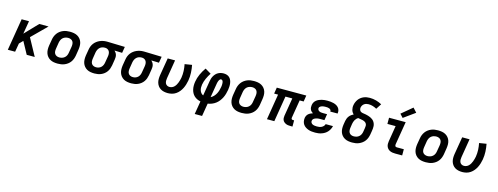

<svg xmlns="http://www.w3.org/2000/svg" viewBox="-20 -1791 7839 3023"><g transform="rotate(15 3900.0 -279.5)"><path d="M44 0 130 -520H250L214 -308L417 -520H569L329 -282L483 0H352L244 -198L187 -140L163 0Z M857 8Q824 8 793 2.5Q762 -3 735.5 -17.5Q709 -32 689.5 -55.5Q670 -79 660.5 -108Q651 -137 650.5 -169Q650 -201 655 -233L672 -333Q676 -360 686.5 -387Q697 -414 714.5 -438Q732 -462 756 -480Q780 -498 807 -509Q834 -520 861.5 -524Q889 -528 917 -528Q949 -528 980.5 -522.5Q1012 -517 1038.5 -502.5Q1065 -488 1084.5 -464.5Q1104 -441 1113.5 -412Q1123 -383 1123 -351Q1123 -319 1118 -287L1102 -187Q1097 -160 1087 -133Q1077 -106 1059.5 -82Q1042 -58 1018 -40Q994 -22 967 -11Q940 0 912 4Q884 8 857 8ZM858 -93Q880 -93 902.5 -100Q925 -107 943 -122.5Q961 -138 971 -159.5Q981 -181 984 -203L1001 -303Q1005 -327 1003.5 -350Q1002 -373 991 -391Q980 -409 959.5 -418Q939 -427 916 -427Q894 -427 871 -420Q848 -413 830.5 -397.5Q813 -382 803 -360.5Q793 -339 789 -317L773 -217Q769 -193 770 -170Q771 -147 782.5 -129Q794 -111 814.5 -102Q835 -93 858 -93Z M1456 8Q1424 8 1392.5 2.5Q1361 -3 1335 -17.5Q1309 -32 1289.5 -55.5Q1270 -79 1260.5 -108Q1251 -137 1250.5 -169Q1250 -201 1255 -233L1272 -333Q1276 -360 1286.5 -386.5Q1297 -413 1314.5 -436Q1332 -459 1356 -477Q1380 -495 1406 -506Q1432 -517 1459.5 -522.5Q1487 -528 1514 -528Q1518 -528 1522.5 -528Q1527 -528 1531 -528L1812 -520L1795 -419L1670 -423Q1683 -411 1693 -396Q1703 -381 1708.5 -363Q1714 -345 1713.5 -325.5Q1713 -306 1710 -287L1694 -187Q1689 -160 1679.5 -133.5Q1670 -107 1653.5 -83.5Q1637 -60 1613.5 -41.5Q1590 -23 1564 -12Q1538 -1 1510.5 3.5Q1483 8 1456 8Q1456 8 1456 8Q1456 8 1456 8ZM1457 -93Q1478 -93 1500 -100.5Q1522 -108 1538.5 -124Q1555 -140 1564 -161Q1573 -182 1576 -203L1593 -303Q1597 -325 1596 -346.5Q1595 -368 1586.5 -386Q1578 -404 1560.5 -415Q1543 -426 1522 -427H1514Q1513 -427 1511 -427Q1509 -427 1507 -427Q1486 -427 1464.5 -419Q1443 -411 1427 -395Q1411 -379 1402 -358.5Q1393 -338 1389 -317L1373 -217Q1369 -193 1370 -170.5Q1371 -148 1382 -129.5Q1393 -111 1413.5 -102Q1434 -93 1457 -93Z M2056 8Q2024 8 1992.5 2.5Q1961 -3 1935 -17.5Q1909 -32 1889.5 -55.5Q1870 -79 1860.5 -108Q1851 -137 1850.5 -169Q1850 -201 1855 -233L1872 -333Q1876 -360 1886.5 -386.5Q1897 -413 1914.5 -436Q1932 -459 1956 -477Q1980 -495 2006 -506Q2032 -517 2059.5 -522.5Q2087 -528 2114 -528Q2118 -528 2122.5 -528Q2127 -528 2131 -528L2412 -520L2395 -419L2270 -423Q2283 -411 2293 -396Q2303 -381 2308.5 -363Q2314 -345 2313.5 -325.5Q2313 -306 2310 -287L2294 -187Q2289 -160 2279.5 -133.5Q2270 -107 2253.5 -83.5Q2237 -60 2213.5 -41.5Q2190 -23 2164 -12Q2138 -1 2110.5 3.5Q2083 8 2056 8Q2056 8 2056 8Q2056 8 2056 8ZM2057 -93Q2078 -93 2100 -100.5Q2122 -108 2138.5 -124Q2155 -140 2164 -161Q2173 -182 2176 -203L2193 -303Q2197 -325 2196 -346.5Q2195 -368 2186.5 -386Q2178 -404 2160.5 -415Q2143 -426 2122 -427H2114Q2113 -427 2111 -427Q2109 -427 2107 -427Q2086 -427 2064.5 -419Q2043 -411 2027 -395Q2011 -379 2002 -358.5Q1993 -338 1989 -317L1973 -217Q1969 -193 1970 -170.5Q1971 -148 1982 -129.5Q1993 -111 2013.5 -102Q2034 -93 2057 -93Z M2652 8Q2620 8 2590 1.5Q2560 -5 2535 -20Q2510 -35 2492.5 -58.5Q2475 -82 2466.5 -110.5Q2458 -139 2458 -170.5Q2458 -202 2463 -233L2511 -520H2631L2581 -217Q2577 -195 2577.5 -173Q2578 -151 2586.5 -132.5Q2595 -114 2613 -103.5Q2631 -93 2653 -93Q2674 -93 2694.5 -101.5Q2715 -110 2730.5 -126Q2746 -142 2757 -161.5Q2768 -181 2775.5 -201Q2783 -221 2788.5 -241.5Q2794 -262 2798 -282Q2807 -338 2804.5 -393.5Q2802 -449 2791 -502L2908 -521Q2920 -460 2923 -396Q2926 -332 2915 -267Q2909 -234 2899 -201Q2889 -168 2873.5 -136.5Q2858 -105 2835 -77Q2812 -49 2782.5 -29Q2753 -9 2719 -0.5Q2685 8 2652 8Z M3148 215 3184 1Q3154 -5 3127 -18Q3100 -31 3079 -51Q3058 -71 3044.5 -97Q3031 -123 3024.5 -152.5Q3018 -182 3018 -213.5Q3018 -245 3023 -276Q3033 -340 3061 -402Q3089 -464 3129 -520L3226 -462Q3195 -415 3172 -364.5Q3149 -314 3140 -262Q3136 -238 3136.5 -214Q3137 -190 3144 -168Q3151 -146 3165.5 -128.5Q3180 -111 3201 -102L3241 -343Q3244 -365 3251 -387.5Q3258 -410 3269.5 -430.5Q3281 -451 3298 -469Q3315 -487 3336 -498.5Q3357 -510 3380 -515Q3403 -520 3425 -520Q3452 -520 3477 -512Q3502 -504 3520 -486.5Q3538 -469 3548 -445Q3558 -421 3561.5 -395Q3565 -369 3563.5 -342Q3562 -315 3558 -288Q3552 -255 3543 -222Q3534 -189 3518.5 -157.5Q3503 -126 3481 -97.5Q3459 -69 3430.5 -47.5Q3402 -26 3369 -13Q3336 0 3303 5L3268 215ZM3321 -106Q3349 -119 3370.5 -142.5Q3392 -166 3406 -192.5Q3420 -219 3428 -247.5Q3436 -276 3441 -304Q3443 -316 3444 -327.5Q3445 -339 3445 -350.5Q3445 -362 3444 -373Q3443 -384 3439.5 -394Q3436 -404 3428 -411.5Q3420 -419 3408 -419Q3399 -419 3391.5 -412Q3384 -405 3379.5 -397Q3375 -389 3371.5 -380Q3368 -371 3365.5 -362.5Q3363 -354 3361 -345Q3359 -336 3358 -327Q3358 -327 3358 -327Q3358 -327 3358 -327Z M3857 8Q3824 8 3793 2.5Q3762 -3 3735.5 -17.5Q3709 -32 3689.5 -55.5Q3670 -79 3660.5 -108Q3651 -137 3650.5 -169Q3650 -201 3655 -233L3672 -333Q3676 -360 3686.5 -387Q3697 -414 3714.5 -438Q3732 -462 3756 -480Q3780 -498 3807 -509Q3834 -520 3861.5 -524Q3889 -528 3917 -528Q3949 -528 3980.5 -522.5Q4012 -517 4038.5 -502.5Q4065 -488 4084.5 -464.5Q4104 -441 4113.5 -412Q4123 -383 4123 -351Q4123 -319 4118 -287L4102 -187Q4097 -160 4087 -133Q4077 -106 4059.5 -82Q4042 -58 4018 -40Q3994 -22 3967 -11Q3940 0 3912 4Q3884 8 3857 8ZM3858 -93Q3880 -93 3902.5 -100Q3925 -107 3943 -122.5Q3961 -138 3971 -159.5Q3981 -181 3984 -203L4001 -303Q4005 -327 4003.5 -350Q4002 -373 3991 -391Q3980 -409 3959.5 -418Q3939 -427 3916 -427Q3894 -427 3871 -420Q3848 -413 3830.5 -397.5Q3813 -382 3803 -360.5Q3793 -339 3789 -317L3773 -217Q3769 -193 3770 -170Q3771 -147 3782.5 -129Q3794 -111 3814.5 -102Q3835 -93 3858 -93Z M4650 8Q4631 8 4612.5 5.5Q4594 3 4577.5 -4.5Q4561 -12 4547.5 -23.5Q4534 -35 4526.5 -51.5Q4519 -68 4518 -86.5Q4517 -105 4520 -124L4569 -419H4457L4388 0H4268L4337 -419H4273L4289 -520H4770L4754 -419H4689L4640 -124Q4639 -118 4640 -112Q4641 -106 4644.5 -101.5Q4648 -97 4654 -95Q4660 -93 4667 -93H4686V8Z M5055 8Q5026 8 4998 5Q4970 2 4944 -7Q4918 -16 4895.5 -31Q4873 -46 4858 -68Q4843 -90 4838 -117.5Q4833 -145 4837 -174Q4840 -192 4849 -210Q4858 -228 4873 -241Q4888 -254 4906 -262.5Q4924 -271 4943 -277Q4928 -286 4916 -298.5Q4904 -311 4897 -327Q4890 -343 4889 -361.5Q4888 -380 4891 -398Q4894 -421 4906 -442.5Q4918 -464 4937 -479Q4956 -494 4978.5 -503.5Q5001 -513 5023.5 -518.5Q5046 -524 5069 -526Q5092 -528 5114 -528Q5140 -528 5164.5 -525.5Q5189 -523 5213 -517Q5237 -511 5258 -500Q5279 -489 5294.5 -471.5Q5310 -454 5317 -430.5Q5324 -407 5320 -381Q5320 -379 5319.5 -377.5Q5319 -376 5319 -374H5200Q5200 -375 5200 -375.5Q5200 -376 5200 -376Q5203 -391 5193.5 -402Q5184 -413 5171 -418.5Q5158 -424 5143.5 -425.5Q5129 -427 5114 -427Q5104 -427 5094 -426.5Q5084 -426 5073.5 -424.5Q5063 -423 5053 -420Q5043 -417 5033 -412Q5023 -407 5016 -398.5Q5009 -390 5007 -380Q5005 -364 5013.5 -351Q5022 -338 5035.5 -331.5Q5049 -325 5065 -323Q5081 -321 5097 -321H5162L5146 -220H5080Q5068 -220 5056 -219.5Q5044 -219 5031.5 -216.5Q5019 -214 5007 -210Q4995 -206 4983.5 -199.5Q4972 -193 4964.5 -182.5Q4957 -172 4955 -159Q4952 -141 4961.5 -126.5Q4971 -112 4986 -105Q5001 -98 5019 -95.5Q5037 -93 5055 -93Q5074 -93 5093 -95.5Q5112 -98 5130 -106.5Q5148 -115 5162.5 -130.5Q5177 -146 5181 -164H5300Q5295 -139 5282.5 -114Q5270 -89 5251.5 -68Q5233 -47 5209 -32Q5185 -17 5159 -8Q5133 1 5107 4.5Q5081 8 5055 8Z M5656 8Q5624 8 5593 2.5Q5562 -3 5535.5 -17.5Q5509 -32 5489.5 -55.5Q5470 -79 5460.5 -108Q5451 -137 5450.5 -169Q5450 -201 5455 -233L5465 -293Q5469 -314 5477 -334Q5485 -354 5498.5 -371.5Q5512 -389 5530 -402.5Q5548 -416 5568 -426Q5554 -438 5544 -454Q5534 -470 5529 -488.5Q5524 -507 5523 -527Q5522 -547 5526 -568Q5530 -592 5540 -616Q5550 -640 5565.5 -661.5Q5581 -683 5602.5 -699.5Q5624 -716 5648 -726Q5672 -736 5697 -740Q5722 -744 5747 -744Q5800 -744 5850.5 -730Q5901 -716 5944 -692L5887 -604Q5858 -621 5824 -631.5Q5790 -642 5754 -642Q5736 -642 5717.5 -637.5Q5699 -633 5683 -621.5Q5667 -610 5657 -593Q5647 -576 5644 -558Q5641 -537 5649 -518Q5657 -499 5675 -491Q5693 -483 5713.5 -481Q5734 -479 5754 -474.5Q5774 -470 5793 -464.5Q5812 -459 5830 -450.5Q5848 -442 5863.5 -430.5Q5879 -419 5890.5 -403.5Q5902 -388 5909 -369.5Q5916 -351 5918 -330.5Q5920 -310 5917.5 -289Q5915 -268 5912 -247L5902 -187Q5897 -160 5887 -133Q5877 -106 5859.5 -82Q5842 -58 5817.5 -40Q5793 -22 5766.5 -11Q5740 0 5712 4Q5684 8 5656 8ZM5656 -93Q5679 -93 5701.5 -99.5Q5724 -106 5742.5 -122Q5761 -138 5771 -159.5Q5781 -181 5784 -203L5794 -264Q5798 -283 5797.5 -302.5Q5797 -322 5787.5 -337.5Q5778 -353 5761.5 -362Q5745 -371 5726.5 -375.5Q5708 -380 5689.5 -382.5Q5671 -385 5652 -389Q5637 -381 5624.5 -368Q5612 -355 5603.5 -340Q5595 -325 5590 -309Q5585 -293 5582 -277L5573 -217Q5569 -194 5570 -171Q5571 -148 5582 -129.5Q5593 -111 5613 -102Q5633 -93 5656 -93Z M6357 0Q6334 0 6312.5 -3.5Q6291 -7 6271.5 -16Q6252 -25 6237.5 -40.5Q6223 -56 6215.5 -76Q6208 -96 6207.5 -118Q6207 -140 6211 -163L6253 -419H6119V-520H6390L6328 -146Q6327 -138 6327 -130Q6327 -122 6330.5 -115Q6334 -108 6341.5 -104.5Q6349 -101 6357 -101H6472V0ZM6326 -572 6275 -628 6450 -774 6512 -706Z M6857 8Q6824 8 6793 2.5Q6762 -3 6735.5 -17.5Q6709 -32 6689.5 -55.5Q6670 -79 6660.5 -108Q6651 -137 6650.5 -169Q6650 -201 6655 -233L6672 -333Q6676 -360 6686.5 -387Q6697 -414 6714.5 -438Q6732 -462 6756 -480Q6780 -498 6807 -509Q6834 -520 6861.5 -524Q6889 -528 6917 -528Q6949 -528 6980.5 -522.5Q7012 -517 7038.5 -502.5Q7065 -488 7084.5 -464.5Q7104 -441 7113.5 -412Q7123 -383 7123 -351Q7123 -319 7118 -287L7102 -187Q7097 -160 7087 -133Q7077 -106 7059.5 -82Q7042 -58 7018 -40Q6994 -22 6967 -11Q6940 0 6912 4Q6884 8 6857 8ZM6858 -93Q6880 -93 6902.5 -100Q6925 -107 6943 -122.5Q6961 -138 6971 -159.5Q6981 -181 6984 -203L7001 -303Q7005 -327 7003.5 -350Q7002 -373 6991 -391Q6980 -409 6959.5 -418Q6939 -427 6916 -427Q6894 -427 6871 -420Q6848 -413 6830.5 -397.5Q6813 -382 6803 -360.5Q6793 -339 6789 -317L6773 -217Q6769 -193 6770 -170Q6771 -147 6782.5 -129Q6794 -111 6814.5 -102Q6835 -93 6858 -93Z M7452 8Q7420 8 7390 1.5Q7360 -5 7335 -20Q7310 -35 7292.5 -58.5Q7275 -82 7266.5 -110.5Q7258 -139 7258 -170.5Q7258 -202 7263 -233L7311 -520H7431L7381 -217Q7377 -195 7377.5 -173Q7378 -151 7386.5 -132.5Q7395 -114 7413 -103.5Q7431 -93 7453 -93Q7474 -93 7494.5 -101.5Q7515 -110 7530.5 -126Q7546 -142 7557 -161.5Q7568 -181 7575.5 -201Q7583 -221 7588.5 -241.5Q7594 -262 7598 -282Q7607 -338 7604.5 -393.5Q7602 -449 7591 -502L7708 -521Q7720 -460 7723 -396Q7726 -332 7715 -267Q7709 -234 7699 -201Q7689 -168 7673.5 -136.5Q7658 -105 7635 -77Q7612 -49 7582.5 -29Q7553 -9 7519 -0.5Q7485 8 7452 8Z"/></g></svg>

Font: Iosevka SS04 Extended Oblique
Style: Bold
Weight: 700
Width: 7
Italic angle: -9°
Monospace: yes
Designer: Belleve Invis
Foundry: Belleve Invis
Version: Version 19.0.0; ttfautohint (v1.8.4)